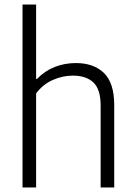

<svg xmlns="http://www.w3.org/2000/svg" viewBox="-20 -828 598 848"><path d="M79.5 -808H139.5V-479.5H143.5Q177 -514.5 221 -532Q265 -549.5 315 -549.5Q394 -549.5 439.2 -505.5Q484.5 -461.5 484.5 -363.5V0H424.5V-362Q424.5 -433 392.8 -463.5Q361 -494 301.5 -494Q257 -494 213.2 -474.8Q169.5 -455.5 139.5 -415.5V0H79.5Z"/></svg>

Font: Encode Sans Light
Style: Regular
Weight: 300
Designer: Multiple Designers
Foundry: Impallari Type
Version: Version 2.000